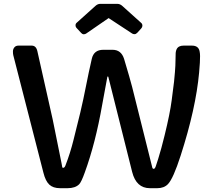

<svg xmlns="http://www.w3.org/2000/svg" viewBox="-20 -988 1121 1008"><path d="M49.8 -697.8Q47.9 -705.6 47.9 -717.8Q47.9 -730 55.4 -739.3Q63 -748.5 76.7 -748.5H146.5Q169.9 -748.5 176.3 -718.8L256.3 -362.3Q257.8 -354.5 261.7 -335.9Q300.8 -144.5 303.2 -130.4L306.6 -111.3Q307.1 -106.9 311 -106.9Q318.8 -106.9 323.2 -118.2Q348.6 -183.1 366.2 -254.4L401.4 -396.5Q418 -466.8 431.6 -536.9Q445.3 -606.9 461.9 -679.2Q472.7 -726.6 522 -726.6H570.8Q616.2 -726.6 631.3 -679.2Q663.1 -573.2 673.8 -531.2L779.3 -109.4Q780.8 -101.6 787.1 -101.6Q793 -101.6 797.6 -114.5Q802.2 -127.4 810.3 -153.3Q818.4 -179.2 827.1 -210.9L844.2 -277.3Q872.1 -390.6 881.3 -461.2Q890.6 -531.7 893.8 -559.6Q897 -587.4 898.4 -609.4Q901.4 -644 901.4 -671.9Q901.4 -699.7 902.3 -710.4Q903.3 -721.2 907.2 -729.5Q916.5 -748.5 943.4 -748.5H987.8Q1023.4 -748.5 1028.3 -716.3Q1030.3 -706.1 1030.3 -693.4Q1030.3 -680.7 1029.3 -658.4Q1028.3 -636.2 1025.4 -607.4Q1008.3 -418.5 928.2 -170.4Q889.6 -50.8 862.3 -22Q841.8 0 805.7 0H767.1Q695.3 0 673.8 -85.4L548.8 -584Q548.3 -586.4 545.9 -586.4Q543.5 -586.4 543.5 -584L516.6 -438.5Q481.4 -236.8 425.3 -83Q407.2 -32.2 395.5 -20.5Q375 0 334.5 0H295.4Q258.8 0 238.8 -18.8Q218.8 -37.6 208 -81.1ZM432.6 -812Q427.2 -808.1 419.9 -808.1Q412.6 -808.1 406.7 -814.5L380.9 -842.3Q376.5 -847.2 376.5 -855.2Q376.5 -863.3 382.8 -868.7L480.5 -956.5Q492.7 -967.8 506.3 -967.8H595.7Q610.4 -967.8 622.6 -956.5L719.2 -869.6Q727.5 -863.3 727.5 -854.2Q727.5 -845.2 720.7 -837.9L701.2 -816.4Q693.8 -808.6 686.3 -808.6Q678.7 -808.6 673.8 -812L550.3 -893.1Z"/></svg>

Font: Capriola
Style: Regular
Weight: 400
Designer: Viktoriya Grabowska
Foundry: Viktoriya Grabowska
Version: Version 1.007